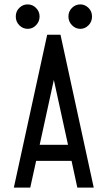

<svg xmlns="http://www.w3.org/2000/svg" viewBox="-20 -854 490 874"><path d="M106.4 -722.7Q84 -722.7 67.9 -739Q51.8 -755.4 51.8 -778.8Q51.8 -802.7 68.1 -818.4Q84.5 -834 105.5 -834Q128.4 -834 144.3 -817.6Q160.2 -801.3 160.2 -778.8Q160.2 -756.3 144.3 -739.5Q128.4 -722.7 106.4 -722.7ZM345.7 -722.7Q323.7 -722.7 307.6 -739.3Q291.5 -755.9 291.5 -778.8Q291.5 -802.2 307.6 -818.1Q323.7 -834 345.7 -834Q366.2 -834 382.6 -818.4Q398.9 -802.7 398.9 -778.8Q398.9 -754.9 382.8 -738.8Q366.7 -722.7 345.7 -722.7ZM160.6 -194.8H289.6L225.1 -490.2ZM117.7 0H43L194.8 -695.8H255.4L406.7 0H332L305.7 -121.6H144.5Z"/></svg>

Font: Anka/Coder Narrow
Style: Regular
Weight: 400
Width: 3
Monospace: yes
Version: Version 001.100